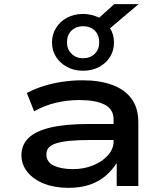

<svg xmlns="http://www.w3.org/2000/svg" viewBox="-20 -894 791 923"><path d="M309 9Q243 9 192 -11Q141 -31 112 -67Q83 -103 83 -148Q83 -197 117 -230.5Q151 -264 223 -281Q295 -298 410 -298H546V-221H416Q356 -221 315.5 -217Q275 -213 250 -205Q225 -197 214 -184Q203 -171 203 -152Q203 -115 238.5 -98Q274 -81 331 -81Q383 -81 427.5 -99Q472 -117 499 -147.5Q526 -178 526 -214V-320Q526 -369 483 -391Q440 -413 362 -413Q303 -413 248.5 -400Q194 -387 144 -359L109 -447Q147 -467 190 -480.5Q233 -494 280.5 -501Q328 -508 376 -508Q458 -508 518 -486.5Q578 -465 611.5 -420.5Q645 -376 645 -305V0H541V-108L540 -109Q520 -77 488.5 -49.5Q457 -22 412.5 -6.5Q368 9 309 9ZM379 -554Q336 -554 302.5 -572Q269 -590 249.5 -620.5Q230 -651 230 -690Q230 -729 249.5 -760Q269 -791 302.5 -809Q336 -827 379 -827Q401 -827 420.5 -822Q440 -817 457 -809L529 -874H646L509 -758Q518 -744 523 -727Q528 -710 528 -690Q528 -651 509 -620.5Q490 -590 456.5 -572Q423 -554 379 -554ZM379 -614Q414 -614 435.5 -635.5Q457 -657 457 -690Q457 -726 435.5 -747Q414 -768 379 -768Q346 -768 324 -747Q302 -726 302 -690Q302 -657 324 -635.5Q346 -614 379 -614Z"/></svg>

Font: Nunito Sans 7pt Expanded SemiBold
Style: Regular
Weight: 600
Width: 7
Designer: Vernon Adams
Foundry: Vernon Adams
Version: Version 3.101;gftools[0.9.27]